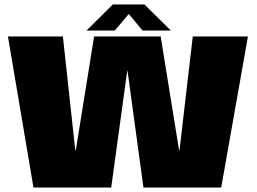

<svg xmlns="http://www.w3.org/2000/svg" viewBox="-20 -838 1150 858"><path d="M129.5 0H477L548.5 -521H550L621 0H968.5L1088 -675H841.5L782 -165H780.5L698 -675H400.5L318.5 -165.5H316.5L261 -675H15.5ZM366.5 -701.5H493L555.5 -775.5L617 -701.5H743.5L625.5 -818H484Z"/></svg>

Font: Anybody Thin Black
Style: Regular
Weight: 900
Version: Version 1.113;gftools[0.9.25]